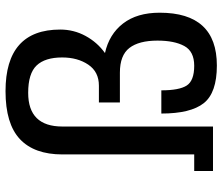

<svg xmlns="http://www.w3.org/2000/svg" viewBox="-75 -716 805 695"><g transform="rotate(-90 327.5 -368.5)"><path d="M217 -545Q217 -669 339 -669Q409 -669 438 -638.5Q467 -608 467 -546Q467 -490 441 -451.5Q415 -413 365 -413H304V-337H412Q475 -337 501.5 -302.5Q528 -268 528 -201Q528 -140 508.5 -104Q489 -68 437 -68Q383 -68 365.5 -95Q348 -122 348 -187H264Q264 -81 301.5 -33.5Q339 14 438 14Q629 14 629 -193Q629 -275 590 -325.5Q551 -376 483 -391Q522 -419 545 -461.5Q568 -504 568 -553Q568 -751 345 -751Q227 -751 171.5 -699Q116 -647 116 -545V-68H56V0H217Z"/></g></svg>

Font: Glegoo
Style: Bold
Weight: 700
Version: Version 2.0.1; ttfautohint (v0.9) -r 48 -G 60